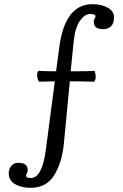

<svg xmlns="http://www.w3.org/2000/svg" viewBox="-20 -790 590 921"><path d="M127 111Q83 111 52.5 93.5Q22 76 22 42Q22 20 34.5 5.5Q47 -9 67 -9Q113 -9 113 25Q113 35 109 42Q105 49 105 52Q105 64 128 64Q182 64 200 -72L243 -400L167 -398Q158 -414 158 -428.5Q158 -443 164 -450Q204 -448 249 -448L264 -561Q291 -770 423 -770Q467 -770 497 -753Q527 -736 527 -707Q527 -678 512.5 -664Q498 -650 476 -650Q430 -650 430 -684Q430 -694 434 -701Q438 -708 438 -711Q438 -723 412.5 -723Q387 -723 363.5 -690.5Q340 -658 333 -587L319 -448Q407 -448 434 -450Q439 -436 439 -421Q439 -406 431 -398Q377 -400 315 -400L286 -98Q277 -9 239.5 51Q202 111 127 111Z"/></svg>

Font: Esteban
Style: Regular
Weight: 400
Designer: Angelica Diaz Rivera
Foundry: Angelica Diaz Rivera
Version: Version 1.002